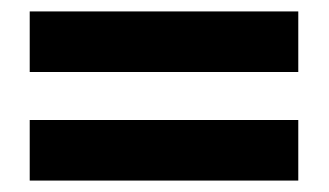

<svg xmlns="http://www.w3.org/2000/svg" viewBox="-20 -452 575 336"><path d="M32 -136H502V-242H32ZM32 -326H502V-432H32Z"/></svg>

Font: Charger Eco
Style: Regular
Weight: 1000
Designer: Jasper
Foundry: Cannot Into Space Fonts
Version: Version 1.1